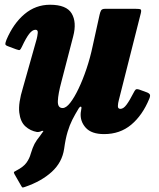

<svg xmlns="http://www.w3.org/2000/svg" viewBox="-20 -558 685 829"><path d="M8 -386.5Q38 -457 86 -497.2Q134 -537.5 196 -537.5Q267 -537.5 289.5 -499.8Q312 -462 296 -401L245 -204.5Q231 -152.5 229.8 -122Q228.5 -91.5 250.5 -91.5Q265.5 -91.5 283.2 -114.2Q301 -137 319.2 -175.2Q337.5 -213.5 353.5 -261Q369.5 -308.5 380 -358.5L410 -494.5Q412.5 -506 416.5 -513Q420.5 -520 434.5 -520H564Q582 -520 586.8 -517.5Q591.5 -515 588 -501L493 -125.5Q489.5 -113 489 -100.5Q488.5 -88 500 -88Q513 -88 526.2 -105.8Q539.5 -123.5 556.5 -157Q561.5 -167 565.5 -171Q569.5 -175 582 -171L612 -160Q623.5 -156 626.8 -150.2Q630 -144.5 624.5 -131.5Q595 -60 546.5 -19.5Q498 21 429.5 21Q375 21 350.2 -6.5Q325.5 -34 328.5 -70.5L331.5 -90Q332.5 -97.5 328.5 -97.5Q324.5 -97.5 319.5 -89.5Q304 -64 292.2 -40.8Q280.5 -17.5 271.8 11.5Q263 40.5 257 84Q248.5 143 203.5 184Q158.5 225 88 249Q79.5 252 77.2 251.5Q75 251 71 243.5L42 193Q38.5 185.5 41.2 183.8Q44 182 50.5 178.5Q81.5 162.5 94.5 144.2Q107.5 126 113 105Q121 78.5 129.2 63Q137.5 47.5 153 28.5Q155 25.5 157.2 22.5Q159.5 19.5 161.5 16.5Q165.5 11 167 8.8Q168.5 6.5 161 7Q151 12.5 140 12Q111 7 89.5 -12.5Q68 -32 63.2 -72.2Q58.5 -112.5 79 -179L138.5 -390Q141.5 -401.5 143 -415.5Q144.5 -429.5 133 -429.5Q120 -429.5 106.2 -412Q92.5 -394.5 74.5 -356Q69.5 -345.5 66.2 -342.8Q63 -340 50 -345L14 -358.5Q3 -362.5 3 -368Q3 -373.5 8 -386.5Z"/></svg>

Font: Besley* Narrow Heavy
Style: Italic
Weight: 800
Width: 4
Italic angle: -13°
Designer: Owen Earl
Foundry: indestructible type*
Version: Version 3.000; ttfautohint (v1.8.3)